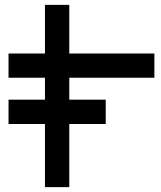

<svg xmlns="http://www.w3.org/2000/svg" viewBox="-20 -770 662 790"><path d="M415 -259.8H265.1V0H165V-259.8H15.1V-359.9H165V-450.2H15.1V-549.8H165V-750H265.1V-549.8H615.2V-450.2H265.1V-359.9H415Z"/></svg>

Font: Bruno Ace
Style: Regular
Weight: 400
Designer: Astigmatic (AOETI)
Foundry: Astigmatic (AOETI)
Version: Version 1.000